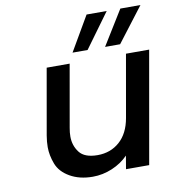

<svg xmlns="http://www.w3.org/2000/svg" viewBox="-86 -847 842 930"><g transform="rotate(-10 335.5 -381.5)"><path d="M377 -601H303L402 -771H501ZM537 -601H463L568 -771H667ZM671 -551 574 0H460L471 -65Q438 -31 391.5 -11.5Q345 8 296 8Q231 8 184 -19Q137 -46 121 -88.5Q105 -131 105 -171Q105 -197 110 -227L167 -551H280L226 -244Q222 -222 222 -202Q222 -158 247.5 -124.5Q273 -91 337 -91Q401 -91 445.5 -130.5Q490 -170 503 -244L557 -551Z"/></g></svg>

Font: Fz Poppins Med
Style: Italic
Weight: 500
Italic angle: -10°
Designer: Ninad Kale (Devanagari), Jonny Pinhorn (Latin)
Foundry: Indian Type Foundry
Version: Vit hóa bi Vntype.Com & FontZin.Com